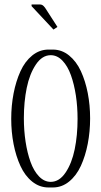

<svg xmlns="http://www.w3.org/2000/svg" viewBox="-20 -826 450 852"><path d="M120.1 -798.8V-806.2H155.8Q161.1 -806.2 165.3 -804.7Q169.4 -803.2 173.6 -799.1Q177.7 -794.9 179.7 -792Q181.6 -789.1 187 -780.8Q192.4 -772.5 194.8 -768.6L234.9 -706.5L217.3 -694.8ZM205.1 -581.1Q167 -581.1 139.2 -539.6Q111.3 -498 98.6 -436Q85.9 -374 85.9 -301.3Q85.9 -247.1 93.5 -197.3Q101.1 -147.5 115.5 -107.4Q129.9 -67.4 153.1 -43.2Q176.3 -19 205.1 -19Q243.2 -19 271 -60.3Q298.8 -101.6 311.5 -163.6Q324.2 -225.6 324.2 -298.3Q324.2 -352.5 316.7 -402.3Q309.1 -452.1 294.7 -492.4Q280.3 -532.7 257.1 -556.9Q233.9 -581.1 205.1 -581.1ZM195.3 -606H214.4Q254.4 -606 286.6 -579.8Q318.8 -553.7 338.9 -510.3Q358.9 -466.8 369.4 -413.1Q379.9 -359.4 379.9 -300.8Q379.9 -242.2 369.4 -188Q358.9 -133.8 338.9 -90.1Q318.8 -46.4 286.6 -20.3Q254.4 5.9 214.4 5.9H195.3Q155.3 5.9 123 -20Q90.8 -45.9 70.8 -89.4Q50.8 -132.8 40.3 -186.5Q29.8 -240.2 29.8 -298.8Q29.8 -357.4 40.3 -411.6Q50.8 -465.8 70.8 -509.8Q90.8 -553.7 123 -579.8Q155.3 -606 195.3 -606Z"/></svg>

Font: Reswysokr
Style: Regular
Weight: 500
Version: Version 0.984